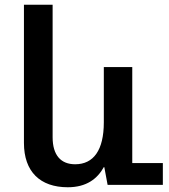

<svg xmlns="http://www.w3.org/2000/svg" viewBox="-20 -780 712 810"><path d="M266 10C345 10 391 -26 418 -75H420L434 0H667V-92H538V-497H418V-264C418 -147 375 -87 297 -87C237 -87 202 -125 202 -201V-760H81V-177C81 -56 149 10 266 10Z"/></svg>

Font: Noto Sans Armenian Semi
Style: Regular
Weight: 600
Designer: Monotype Design Team
Foundry: Monotype Imaging Inc.
Version: Version 1.901